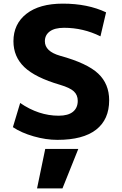

<svg xmlns="http://www.w3.org/2000/svg" viewBox="-20 -760 672 1057"><path d="M184 277 229 60H411L324 277ZM533 -560Q438 -607 333 -607Q281 -607 254 -587Q227 -567 227 -533Q227 -477 311 -453Q460 -412 520.5 -355Q581 -298 581 -208Q581 -102 509 -46Q437 10 296 10Q233 10 165 -9.5Q97 -29 51 -60L91 -193Q193 -123 303 -123Q355 -123 381.5 -144.5Q408 -166 408 -205Q408 -237 386.5 -257Q365 -277 311 -293Q174 -333 114 -390.5Q54 -448 54 -533Q54 -628 125.5 -684Q197 -740 326 -740Q463 -740 564 -692Z"/></svg>

Font: Mplus 1p ExtraBold
Style: Regular
Weight: 800
Version: Version 1.061